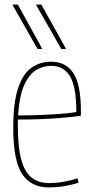

<svg xmlns="http://www.w3.org/2000/svg" viewBox="-20 -810 406 840"><path d="M193 10Q116 10 77 -48.5Q38 -107 38 -250Q38 -364 60 -427Q82 -490 119.5 -515Q157 -540 203 -540Q268 -540 301 -490Q334 -440 334 -325Q334 -321 334 -313.5Q334 -306 333 -303Q303 -299 231.5 -293Q160 -287 58 -287Q58 -281 58 -274.5Q58 -268 58 -262Q58 -165 73.5 -110Q89 -55 119.5 -32Q150 -9 194 -9Q227 -9 260 -15Q293 -21 319 -30L324 -11Q298 -2 263.5 4Q229 10 193 10ZM59 -305Q117 -305 170.5 -307.5Q224 -310 262.5 -313.5Q301 -317 314 -320Q314 -430 286.5 -476Q259 -522 203 -522Q170 -522 139.5 -504.5Q109 -487 87 -440Q65 -393 59 -305ZM144 -596 34 -790H58L165 -596ZM248 -596 137 -790H161L269 -596Z"/></svg>

Font: Georama SemiCondensed Thin
Style: Regular
Weight: 100
Width: 4
Designer: Jean-Baptiste Levee
Foundry: Production Type
Version: Version 1.000